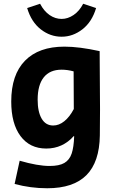

<svg xmlns="http://www.w3.org/2000/svg" viewBox="-20 -778 617 1025"><path d="M58 204 85 80Q181 108 245 108Q296 108 323.5 92Q351 76 362.5 42Q374 8 376 -51H373Q345 -19 308 -2Q271 15 227 15Q139 15 89.5 -51.5Q40 -118 40 -236Q40 -379 113.5 -454Q187 -529 324 -529Q403 -529 512 -505Q514 -299 514 -195Q514 -102 513 -55Q511 87 441.5 157Q372 227 232 227Q143 227 58 204ZM374 -196 373 -397Q340 -406 309 -406Q246 -406 213.5 -365Q181 -324 181 -246Q181 -181 202.5 -144.5Q224 -108 264 -108Q295 -108 323.5 -131Q352 -154 374 -196ZM125 -735 194 -758Q215 -718 245 -697.5Q275 -677 309 -677Q342 -677 373 -698Q404 -719 424 -758L493 -735Q471 -661 420 -621.5Q369 -582 309 -582Q248 -582 197.5 -621.5Q147 -661 125 -735Z"/></svg>

Font: Secular One
Style: Regular
Weight: 400
Designer: Michal Sahar
Foundry: Hagilda
Version: Version 1.000